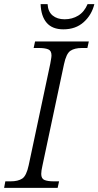

<svg xmlns="http://www.w3.org/2000/svg" viewBox="-37 -916 480 936"><path d="M-17 0 -11 -32H15Q51 -32 71.5 -45.5Q92 -59 103 -111L208 -605Q210 -617 212 -628Q214 -639 214 -646Q214 -669 198 -675.5Q182 -682 154 -682H127L134 -714H396L389 -682H362Q327 -682 306.5 -668.5Q286 -655 275 -603L170 -109Q164 -83 164 -68Q164 -45 180 -38.5Q196 -32 224 -32H251L244 0ZM272 -773Q218 -773 190.5 -805Q163 -837 161 -896H195Q197 -859 219.5 -840.5Q242 -822 278 -822Q315 -822 344.5 -840Q374 -858 390 -896H423Q410 -843 371 -808Q332 -773 272 -773Z"/></svg>

Font: Noto Serif Light
Style: Italic
Weight: 300
Italic angle: -12°
Designer: Monotype Design Team
Foundry: Monotype Imaging Inc.
Version: Version 2.013